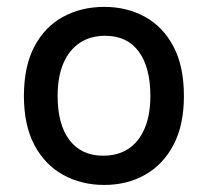

<svg xmlns="http://www.w3.org/2000/svg" viewBox="-20 -524 604 558"><path d="M280 -71.5Q323 -71.5 353.5 -91.8Q384 -112 400.5 -151Q417 -190 417 -245Q417 -328.5 383.2 -374.2Q349.5 -420 285.5 -420Q243 -420 212 -399.5Q181 -379 164.2 -340Q147.5 -301 147.5 -245Q147.5 -162 182 -116.8Q216.5 -71.5 280 -71.5ZM283 13.5Q216.5 13.5 163.5 -15.8Q110.5 -45 80 -102.5Q49.5 -160 49.5 -245Q49.5 -331.5 80 -389Q110.5 -446.5 163.5 -475.2Q216.5 -504 283 -504Q349 -504 401.2 -475.2Q453.5 -446.5 484 -389Q514.5 -331.5 514.5 -245Q514.5 -160 484 -102.5Q453.5 -45 401.2 -15.8Q349 13.5 283 13.5Z"/></svg>

Font: Betinya Sans Medium
Style: Regular
Weight: 500
Designer: Jonathan Pinhorn
Version: Version 2.001;December 9, 2019;FontCreator 12.0.0.2547 64-bi